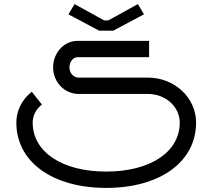

<svg xmlns="http://www.w3.org/2000/svg" viewBox="-20 -800 1040 940"><path d="M685 -730 655 -780 510 -700H490L345 -780L315 -730L465 -650H535ZM710 -600H360C293.8 -600 240 -541.8 240 -470C240 -398.2 296 -340 365 -340H705C790.6 -340 860 -277.3 860 -200C860 -56 716 40 500 40C284 40 140 -56 140 -200C140 -234 156.5 -265.5 185.2 -288.2L135.6 -350.9C90.2 -315.1 60 -261.1 60 -200C60 -8 236 120 500 120C764 120 940 -8 940 -200C940 -321.4 834.7 -420 705 -420H365C340.2 -420 320 -442.4 320 -470C320 -497.6 337.9 -520 360 -520H710Z"/></svg>

Font: KetosagCBd
Style: Regular
Weight: 500
Designer: gluk
Foundry: gluk
Version: Version 00.0024